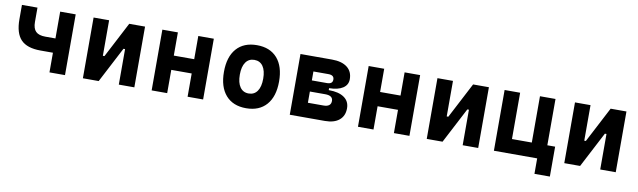

<svg xmlns="http://www.w3.org/2000/svg" viewBox="-40 -1003 5354 1611"><g transform="rotate(10 2636.5 -197.5)"><path d="M268.6 -167.5Q154.3 -167.5 101.8 -221.9Q49.3 -276.4 49.3 -395.5V-517.6H181.6V-395.5Q181.6 -339.8 207.3 -314.5Q232.9 -289.1 289.1 -289.1H375V-517.6H507.3V0H375V-167.5Z M659.7 0V-517.6H792V-214.8H805.7L963.4 -517.6H1098.1V0H965.8V-302.7H952.1L794.4 0Z M1551.8 0V-198.2H1377.9V0H1245.6V-517.6H1377.9V-319.8H1551.8V-517.6H1684.1V0Z M2050.8 9.8Q1939 9.8 1877.4 -60.5Q1815.9 -130.9 1815.9 -258.8Q1815.9 -387.2 1877.4 -457.3Q1939 -527.3 2050.8 -527.3Q2162.6 -527.3 2224.1 -457.3Q2285.6 -387.2 2285.6 -258.8Q2285.6 -130.9 2224.1 -60.5Q2162.6 9.8 2050.8 9.8ZM2050.8 -115.7Q2098.6 -115.7 2124.5 -153.1Q2150.4 -190.4 2150.4 -258.8Q2150.4 -327.6 2124.5 -364.7Q2098.6 -401.9 2050.8 -401.9Q2003.4 -401.9 1977.3 -364.7Q1951.2 -327.6 1951.2 -258.8Q1951.2 -190.4 1977.3 -153.1Q2003.4 -115.7 2050.8 -115.7Z M2422.4 0V-517.6H2691.4Q2774.9 -517.6 2820.8 -481.9Q2866.7 -446.3 2866.7 -380.9Q2866.7 -332 2825.2 -304.9Q2783.7 -277.8 2708.5 -276.9V-260.3H2710.9Q2794.4 -260.3 2840.3 -228Q2886.2 -195.8 2886.2 -136.7Q2886.2 -71.8 2843.3 -35.9Q2800.3 0 2721.7 0ZM2554.7 -125.5H2687Q2751 -125.5 2751 -175.3Q2751 -221.2 2685.5 -221.2H2554.7ZM2554.7 -315.9H2683.6Q2731.4 -315.9 2731.4 -354Q2731.4 -392.1 2682.6 -392.1H2554.7Z M3309.6 0V-198.2H3135.7V0H3003.4V-517.6H3135.7V-319.8H3309.6V-517.6H3441.9V0Z M3589.4 0V-517.6H3721.7V-214.8H3735.4L3893.1 -517.6H4027.8V0H3895.5V-302.7H3881.8L3724.1 0Z M4161.6 0V-517.6H4293.9V-123H4462.9V-517.6H4595.2V-123H4661.6V131.8H4530.3V0Z M4761.2 0V-517.6H4893.6V-214.8H4907.2L5064.9 -517.6H5199.7V0H5067.4V-302.7H5053.7L4896 0Z"/></g></svg>

Font: Cascadia Mono
Style: Bold
Weight: 700
Monospace: yes
Designer: Aaron Bell
Foundry: Saja Typeworks
Version: Version 2404.023; ttfautohint (v1.8.4)